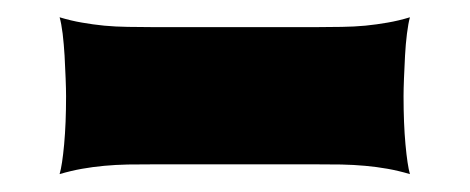

<svg xmlns="http://www.w3.org/2000/svg" viewBox="-20 -430 539 220"><path d="M48.3 -230.5Q51.3 -240.7 53.5 -264.6Q55.7 -288.6 55.7 -319.8Q55.7 -327.6 55.2 -340.3Q54.7 -353 54 -366.2Q53.2 -379.4 51.8 -391.4Q50.3 -403.3 48.3 -410.2Q61.5 -406.2 74 -404.1Q86.4 -401.9 99.4 -400.6Q112.3 -399.4 126.5 -399.2Q140.6 -398.9 157.2 -398.9H340.8Q357.4 -398.9 371.6 -399.2Q385.7 -399.4 398.7 -400.6Q411.6 -401.9 424.1 -404.1Q436.5 -406.2 449.7 -410.2Q447.8 -403.3 446.3 -391.4Q444.8 -379.4 444.1 -366.2Q443.4 -353 442.9 -340.3Q442.4 -327.6 442.4 -319.8Q442.4 -288.6 444.6 -264.6Q446.8 -240.7 449.7 -230.5Q436.5 -234.4 424.1 -236.6Q411.6 -238.8 398.4 -240Q385.3 -241.2 371.1 -241.5Q356.9 -241.7 340.8 -241.7H157.2Q140.6 -241.7 126.5 -241.5Q112.3 -241.2 99.4 -240Q86.4 -238.8 74 -236.6Q61.5 -234.4 48.3 -230.5Z"/></svg>

Font: Arbutus
Style: Regular
Weight: 400
Designer: Karolina Lach
Foundry: Sorkin Type Co.
Version: Version 1.003